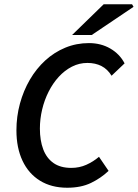

<svg xmlns="http://www.w3.org/2000/svg" viewBox="-20 -868 646 900"><path d="M295 12Q221 12 167.5 -21Q114 -54 85.5 -114.5Q57 -175 57 -257Q57 -322 73.5 -382.5Q90 -443 120 -494.5Q150 -546 192 -584.5Q234 -623 286 -644.5Q338 -666 397 -666Q453 -666 497 -640.5Q541 -615 564 -571L503 -513Q484 -544 455.5 -558.5Q427 -573 390 -573Q351 -573 317 -555.5Q283 -538 255.5 -508Q228 -478 208 -438.5Q188 -399 177.5 -354.5Q167 -310 167 -265Q167 -210 182.5 -168.5Q198 -127 230.5 -104Q263 -81 314 -81Q352 -81 384.5 -95.5Q417 -110 444 -133L489 -67Q453 -33 406.5 -10.5Q360 12 295 12ZM318 -704 466 -848H599L606 -836L410 -704Z"/></svg>

Font: Source Sans 3 SemiBold
Style: Italic
Weight: 600
Italic angle: -11°
Designer: Paul D. Hunt
Foundry: Adobe
Version: Version 3.046;hotconv 1.0.118;makeotfexe 2.5.65603